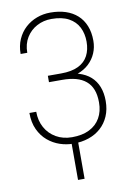

<svg xmlns="http://www.w3.org/2000/svg" viewBox="-100 -782 722 1055"><g transform="rotate(-10 261.0 -255.0)"><path d="M259.3 -349.6H183.6V-380.9H257.3Q316.9 -380.9 354 -399.2Q391.1 -417.5 408.4 -450.7Q425.8 -483.9 425.8 -528.8Q425.8 -573.7 408 -609.1Q390.1 -644.5 352.8 -664.8Q315.4 -685.1 256.8 -685.1Q212.4 -685.1 175.5 -665.5Q138.7 -646 116.5 -610.1Q94.2 -574.2 94.2 -524.9H57.1Q57.1 -570.3 73.2 -606.7Q89.4 -643.1 117.2 -668.5Q145 -693.8 180.9 -707.3Q216.8 -720.7 256.8 -720.7Q304.2 -720.7 342 -708.3Q379.9 -695.8 407 -671.4Q434.1 -647 448.7 -610.8Q463.4 -574.7 463.4 -527.3Q463.4 -490.7 449.7 -458.5Q436 -426.3 410.2 -401.9Q384.3 -377.4 346.2 -363.5Q308.1 -349.6 259.3 -349.6ZM183.6 -374.5H259.3Q313 -374.5 353 -362.3Q393.1 -350.1 419.4 -326.7Q445.8 -303.2 459.2 -268.8Q472.7 -234.4 472.7 -189.9Q472.7 -142.6 456.5 -105.2Q440.4 -67.9 411.6 -42Q382.8 -16.1 343.5 -2.7Q304.2 10.7 256.8 10.7Q219.2 10.7 182.4 -1.7Q145.5 -14.2 115.2 -39.8Q85 -65.4 66.7 -104.5Q48.3 -143.6 48.3 -197.3H86.4Q86.4 -147.5 107.9 -108.6Q129.4 -69.8 168 -47.6Q206.5 -25.4 256.8 -25.4Q314 -25.4 353.5 -45.2Q393.1 -64.9 414.1 -101.6Q435.1 -138.2 435.1 -188Q435.1 -230 423.6 -259.5Q412.1 -289.1 389.4 -308.1Q366.7 -327.1 333.7 -336.2Q300.8 -345.2 257.3 -345.2H183.6ZM284.2 -13.2V211.4H247.6V-13.2Z"/></g></svg>

Font: Roboto Condensed ExtraLight
Style: Regular
Weight: 250
Designer: Christian Robertson
Foundry: Google
Version: Version 3.008; 2023